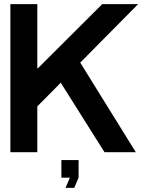

<svg xmlns="http://www.w3.org/2000/svg" viewBox="-20 -734 706 926"><path d="M160 -714V-404H162L473 -714H646L367 -432L635 0H484L273 -335L160 -221V0H30V-714ZM276 123V38H359V123L338 172H296L317 123Z"/></svg>

Font: Non Bureau Medium
Style: Regular
Weight: 500
Designer: Jona Saucedo
Foundry: Non Foundry
Version: Version 1.000; ttfautohint (v1.8.4)